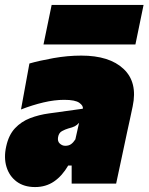

<svg xmlns="http://www.w3.org/2000/svg" viewBox="-29 -743 601 777"><path d="M113 14Q68 14 38.2 -8.2Q8.5 -30.5 -2.8 -67.8Q-14 -105 -4 -150Q6 -196.5 31.5 -223.8Q57 -251 92.8 -264.8Q128.5 -278.5 169 -284L306 -303Q309 -314.5 292.2 -326.8Q275.5 -339 231 -339Q191.5 -339 147 -328.5Q102.5 -318 56 -300L90 -486Q130 -497.5 187.2 -507.8Q244.5 -518 300 -518Q414 -518 471.2 -464Q528.5 -410 508 -313Q502 -285.5 496.8 -260.2Q491.5 -235 486 -211L481 -187.5Q472 -145.5 462.2 -99.2Q452.5 -53 441 0H261V-73H247Q222.5 -31 189.5 -8.5Q156.5 14 113 14ZM235 -153Q249.5 -153 258.8 -159.8Q268 -166.5 276 -179L291 -246Q283 -237 274 -232.2Q265 -227.5 247 -223Q235 -219.5 222 -212.5Q209 -205.5 206 -188Q203 -171 213 -162Q223 -153 235 -153ZM147 -563 180 -723H552L519 -563Z"/></svg>

Font: Commissioner Black
Style: Italic
Weight: 900
Italic angle: -12°
Designer: Kostas Bartsokas
Foundry: Kostas Bartsokas
Version: Version 1.000; ttfautohint (v1.8.3)